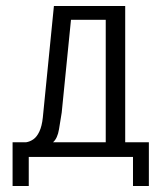

<svg xmlns="http://www.w3.org/2000/svg" viewBox="-20 -514 540 641"><path d="M22 107V-39H67Q80 -41 91.5 -49Q103 -57 111.5 -75Q120 -93 123 -122L160 -494H398V-39H477V107H424V10H76V107ZM157 -39H333V-448H217L186 -138Q182 -113 177 -82.5Q172 -52 157 -39Z"/></svg>

Font: Alumni Sans
Style: Regular
Weight: 400
Designer: Robert E. Leuschke
Foundry: Robert E. Leuschke
Version: Version 1.018